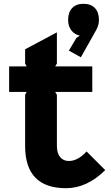

<svg xmlns="http://www.w3.org/2000/svg" viewBox="-20 -979 582 1009"><path d="M435 -183 533 -85Q437 10 327 10Q112 10 112 -212V-481L120 -496H28V-630H120L112 -645V-720L279 -809V-645L270 -630H465V-496H270L279 -481V-212Q279 -174 296 -153.5Q313 -133 342 -133Q389 -133 435 -183ZM500 -874Q500 -848 486 -822L405 -678L342 -713L381 -779L399 -792Q371 -798 354.5 -820Q338 -842 338 -874Q338 -914 359 -936.5Q380 -959 419 -959Q458 -959 479 -936.5Q500 -914 500 -874Z"/></svg>

Font: Sinkin Sans 700 Bold
Style: Bold
Weight: 700
Designer: Keith Bates
Foundry: K-Type
Version: Sinkin Sans (version 1.0)  by Keith Bates   •   © 2014   www